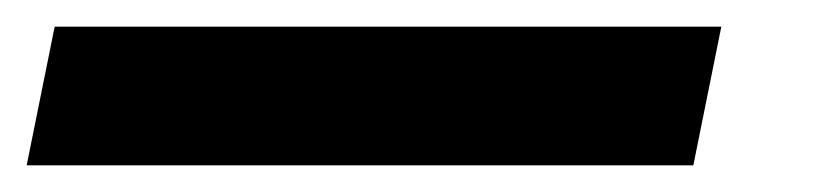

<svg xmlns="http://www.w3.org/2000/svg" viewBox="-95 -20 615 144"><path d="M-75 104 -54 0H446L425 104Z"/></svg>

Font: Montserrat ExtraBold
Style: Italic
Weight: 800
Italic angle: -11.3°
Designer: Julieta Ulanovsky
Foundry: Julieta Ulanovsky
Version: Version 9.000; ttfautohint (v1.8.4.7-5d5b)